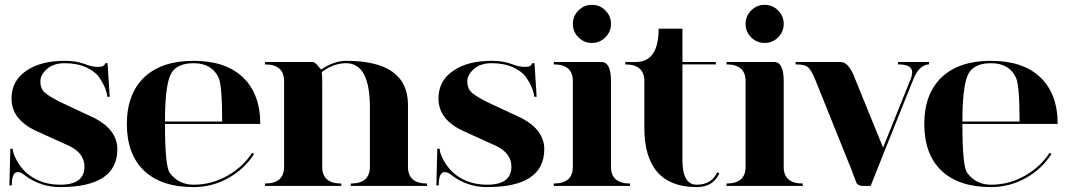

<svg xmlns="http://www.w3.org/2000/svg" viewBox="-20 -762 4375 787"><path d="M411.1 -502.9Q411.1 -502.9 420.9 -502.9L429.7 -365.2H419.9Q416 -401.9 387.2 -444.3Q370.1 -469.2 333 -486.1Q295.9 -502.9 245.1 -502.9Q199.2 -502.9 172.4 -479Q145.5 -455.1 145.5 -428.7Q145.5 -395.5 168 -378.9Q188.5 -363.3 222.7 -345.7L369.1 -277.3Q460.9 -228.5 460.9 -150.4Q460.9 4.9 226.6 4.9Q189.9 4.9 157.2 -4.9Q112.3 -18.6 77.1 -46.9Q64.9 -56.6 52.7 -56.6Q28.3 -56.6 28.3 -2H18.6L22.5 -152.3H32.2Q32.2 -137.7 43 -115.2Q73.7 -51.3 135.3 -23.4Q176.3 -4.9 226.6 -4.9Q326.2 -4.9 326.2 -79.1Q326.2 -131.8 267.6 -162.1L129.9 -224.6Q79.1 -247.6 52.2 -282.2Q27.3 -314.9 27.3 -358.4Q27.3 -430.7 87.4 -471.7Q146.5 -512.7 245.1 -512.7Q292 -512.7 325.7 -500Q356.9 -487.8 382.6 -487.8Q408.2 -487.8 411.1 -502.9Z M656.2 -263.7H890.6Q890.6 -412.1 876 -443.4Q848.6 -502.9 773.4 -502.9Q699.2 -502.9 677.7 -453.1Q656.2 -401.4 656.2 -263.7ZM773.4 4.9Q641.6 4.9 570.3 -62.5Q500 -129.9 500 -253.9Q500 -377 571.3 -445.3Q642.6 -512.7 773.4 -512.7Q904.3 -512.7 975.6 -445.3Q1046.9 -377 1046.9 -253.9H656.2Q656.2 -81.1 675.8 -53.7Q711.9 -4.9 773.4 -4.9Q846.7 -4.9 911.1 -41Q975.6 -77.1 1013.7 -135.7L1021.5 -130.9Q982.4 -69.3 916 -32.2Q849.6 4.9 773.4 4.9Z M1300.8 -429.7V-78.1Q1300.8 -9.8 1378.9 -9.8V0H1066.4V-9.8Q1144.5 -9.8 1144.5 -78.1V-429.7Q1144.5 -498 1066.4 -498V-507.8H1261.7Q1270.5 -507.8 1282.7 -492.7Q1294.9 -477.5 1296.9 -477.5Q1349.6 -512.7 1398.4 -512.7Q1652.3 -512.7 1652.3 -332V-78.1Q1652.3 -9.8 1730.5 -9.8V0H1418V-9.8Q1496.1 -9.8 1496.1 -78.1V-322.3Q1496.1 -502.9 1398.4 -502.9Q1347.7 -502.9 1298.8 -466.8Q1300.8 -449.2 1300.8 -429.7Z M2161.1 -502.9Q2161.1 -502.9 2170.9 -502.9L2179.7 -365.2H2169.9Q2166 -401.9 2137.2 -444.3Q2120.1 -469.2 2083 -486.1Q2045.9 -502.9 1995.1 -502.9Q1949.2 -502.9 1922.4 -479Q1895.5 -455.1 1895.5 -428.7Q1895.5 -395.5 1918 -378.9Q1938.5 -363.3 1972.7 -345.7L2119.1 -277.3Q2210.9 -228.5 2210.9 -150.4Q2210.9 4.9 1976.6 4.9Q1939.9 4.9 1907.2 -4.9Q1862.3 -18.6 1827.1 -46.9Q1814.9 -56.6 1802.7 -56.6Q1778.3 -56.6 1778.3 -2H1768.6L1772.5 -152.3H1782.2Q1782.2 -137.7 1793 -115.2Q1823.7 -51.3 1885.3 -23.4Q1926.3 -4.9 1976.6 -4.9Q2076.2 -4.9 2076.2 -79.1Q2076.2 -131.8 2017.6 -162.1L1879.9 -224.6Q1829.1 -247.6 1802.2 -282.2Q1777.3 -314.9 1777.3 -358.4Q1777.3 -430.7 1837.4 -471.7Q1896.5 -512.7 1995.1 -512.7Q2042 -512.7 2075.7 -500Q2106.9 -487.8 2132.6 -487.8Q2158.2 -487.8 2161.1 -502.9Z M2250 -507.8H2445.3Q2484.4 -507.8 2484.4 -429.7V-78.1Q2484.4 -9.8 2562.5 -9.8V0H2250V-9.8Q2328.1 -9.8 2328.1 -78.1V-429.7Q2328.1 -498 2250 -498ZM2351.1 -608.9Q2328.1 -631.8 2328.1 -664.1Q2328.1 -696.3 2351.1 -719.2Q2374 -742.2 2406.2 -742.2Q2438.5 -742.2 2461.4 -719.2Q2484.4 -696.3 2484.4 -664.1Q2484.4 -631.8 2461.4 -608.9Q2438.5 -585.9 2406.2 -585.9Q2374 -585.9 2351.1 -608.9Z M2777.3 -105Q2777.3 -4.9 2835.9 -4.9Q2896.5 -4.9 2919.9 -55.7L2928.7 -51.8Q2903.3 4.9 2835.9 4.9Q2621.1 4.9 2621.1 -239.3V-429.7Q2621.1 -498 2543 -498V-507.8H2585.9Q2679.7 -507.8 2679.7 -644.5H2777.3V-507.8H2914.1V-498Q2845.7 -498 2777.3 -498Q2777.3 -195.3 2777.3 -105Z M2958 -507.8H3153.3Q3192.4 -507.8 3192.4 -429.7V-78.1Q3192.4 -9.8 3270.5 -9.8V0H2958V-9.8Q3036.1 -9.8 3036.1 -78.1V-429.7Q3036.1 -498 2958 -498ZM3059.1 -608.9Q3036.1 -631.8 3036.1 -664.1Q3036.1 -696.3 3059.1 -719.2Q3082 -742.2 3114.3 -742.2Q3146.5 -742.2 3169.4 -719.2Q3192.4 -696.3 3192.4 -664.1Q3192.4 -631.8 3169.4 -608.9Q3146.5 -585.9 3114.3 -585.9Q3082 -585.9 3059.1 -608.9Z M3486.3 -435.5 3599.6 -157.2 3711.9 -435.5Q3718.8 -452.1 3718.8 -466.8Q3718.8 -498 3661.1 -498V-507.8H3788.1V-498Q3746.1 -497.1 3721.7 -431.6L3605.5 -142.6L3548.8 0H3517.6Q3500 0 3491.2 -10.7Q3490.2 -12.7 3467.8 -72.3L3323.2 -431.6Q3303.7 -480.5 3288.1 -489.3Q3274.4 -498 3241.2 -498V-507.8H3426.8Q3460 -507.8 3486.3 -435.5Z M3924.8 -263.7H4159.2Q4159.2 -412.1 4144.5 -443.4Q4117.2 -502.9 4042 -502.9Q3967.8 -502.9 3946.3 -453.1Q3924.8 -401.4 3924.8 -263.7ZM4042 4.9Q3910.2 4.9 3838.9 -62.5Q3768.6 -129.9 3768.6 -253.9Q3768.6 -377 3839.8 -445.3Q3911.1 -512.7 4042 -512.7Q4172.9 -512.7 4244.1 -445.3Q4315.4 -377 4315.4 -253.9H3924.8Q3924.8 -81.1 3944.3 -53.7Q3980.5 -4.9 4042 -4.9Q4115.2 -4.9 4179.7 -41Q4244.1 -77.1 4282.2 -135.7L4290 -130.9Q4251 -69.3 4184.6 -32.2Q4118.2 4.9 4042 4.9Z"/></svg>

Font: spinwerad
Style: Bold
Weight: 700
Width: 7
Version: Version 0.3